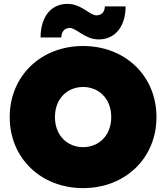

<svg xmlns="http://www.w3.org/2000/svg" viewBox="-20 -953 856 989"><path d="M408 16C625 16 786 -138 786 -350C786 -562 625 -716 408 -716C191 -716 30 -562 30 -350C30 -138 191 16 408 16ZM408 -195C329 -195 263 -253 263 -350C263 -447 329 -505 408 -505C487 -505 553 -447 553 -350C553 -253 487 -195 408 -195ZM489 -750C574 -750 627 -818 627 -920H520C520 -892 503 -874 477 -874C441 -874 401 -933 327 -933C242 -933 189 -865 189 -760H296C296 -790 313 -809 339 -809C375 -809 415 -750 489 -750Z"/></svg>

Font: Chess Sans Black
Style: Regular
Weight: 900
Designer: Wolf Bōese
Foundry: Wolf Bōese
Version: Version 7.223;Glyphs 3.3 (3306)